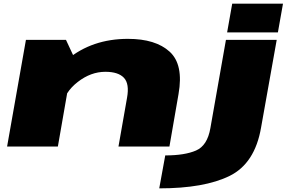

<svg xmlns="http://www.w3.org/2000/svg" viewBox="-20 -805 1592 1055"><path d="M19 0H298L384.5 -496L342.5 -586H122.5ZM631 0H911L961 -288.5Q989.5 -450.5 912.2 -521Q835 -591.5 683 -591.5Q486 -591.5 349.2 -477.8Q212.5 -364 201 -302.5L321 -220.5Q335 -298.5 407 -354.5Q479 -410.5 559 -410.5Q630 -410.5 661 -377.5Q692 -344.5 678 -267.5ZM855 230Q1103 230 1241.8 161.5Q1380.5 93 1414.5 -104L1500.5 -586H1221.5L1136 -101Q1119.5 -5 1057.2 22Q995 49 888 49ZM1256 -785 1228 -627H1507L1535 -785Z"/></svg>

Font: Anybody ExtraExpanded Black
Style: Italic
Weight: 900
Width: 8
Italic angle: -10°
Version: Version 1.113;gftools[0.9.25]